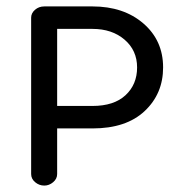

<svg xmlns="http://www.w3.org/2000/svg" viewBox="-20 -566 553 598"><path d="M118 12Q102 12 89.5 1.5Q77 -9 77 -24V-511Q77 -525 89 -535.5Q101 -546 118 -546H268Q365 -546 426.5 -493Q488 -440 488 -356Q488 -274 430.5 -220Q373 -166 268 -166H158V-24Q158 -9 145.5 1.5Q133 12 118 12ZM268 -476H158V-236H268Q335 -236 371 -269.5Q407 -303 407 -356Q407 -409 368 -442.5Q329 -476 268 -476Z"/></svg>

Font: Hoogli Semibold
Style: Regular
Weight: 600
Designer: Anand Singh Naorem
Foundry: Brand New Type
Version: Version 1.00 b007